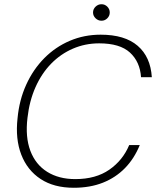

<svg xmlns="http://www.w3.org/2000/svg" viewBox="-20 -876 740 908"><path d="M329 12Q235 12 172 -29.5Q109 -71 80.5 -145Q52 -219 63 -317Q71 -403 104 -475.5Q137 -548 189.5 -601Q242 -654 310 -683Q378 -712 456 -712Q570 -712 631 -659.5Q692 -607 698 -511H647Q642 -584 594.5 -627.5Q547 -671 449 -671Q383 -671 325 -646Q267 -621 222 -575Q177 -529 148 -464Q119 -399 110 -319Q99 -228 123.5 -163Q148 -98 203 -63.5Q258 -29 336 -29Q433 -29 497 -73.5Q561 -118 591 -190H641Q615 -126 571 -81Q527 -36 466.5 -12Q406 12 329 12ZM460 -778Q444 -778 432 -789.5Q420 -801 420 -817Q420 -833 432 -844.5Q444 -856 460 -856Q476 -856 487.5 -844.5Q499 -833 499 -817Q499 -801 487.5 -789.5Q476 -778 460 -778Z"/></svg>

Font: DM Sans 16pt ExtraLight
Style: Italic
Weight: 250
Italic angle: -10°
Version: Version 4.004;gftools[0.9.30]